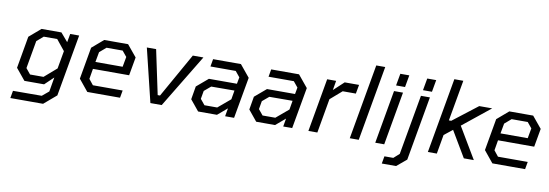

<svg xmlns="http://www.w3.org/2000/svg" viewBox="-64 -1203 5304 1855"><g transform="rotate(10 2588.0 -275.0)"><path d="M78 187 91 114 373 113 438 59 462 -82 376 0H183L91 -112L146 -426L259 -523H454L525 -440L540 -523H628L521 83L399 187ZM358 -70 478 -174 509 -349 425 -453H293L229 -398L181 -125L226 -70Z M800 0 707 -114 762 -427 874 -523H1108L1202 -409L1170 -229H815L798 -128L842 -73H1134L1121 0ZM827 -299H1094L1112 -398L1067 -453H909L845 -398Z M1419 0 1292 -523H1383L1475 -88H1498L1743 -523H1847L1530 0Z M1887 0 1801 -105 1823 -234 1935 -329H2210L2222 -394L2177 -449H1929L1942 -523H2215L2312 -405L2240 0H2152L2166 -80L2072 0ZM1937 -70H2062L2183 -172L2198 -260L1970 -259L1906 -205L1892 -125Z M2457 0 2371 -105 2393 -234 2505 -329H2780L2792 -394L2747 -449H2499L2512 -523H2785L2882 -405L2810 0H2722L2736 -80L2642 0ZM2507 -70H2632L2753 -172L2768 -260L2540 -259L2476 -205L2462 -125Z M2969 0 3061 -523H3149L3133 -430L3233 -523H3374L3358 -435H3229L3116 -337L3057 0Z M3375 0 3505 -737H3593L3463 0Z M3727 -580 3748 -698H3836L3815 -580ZM3625 0 3717 -523H3805L3713 0Z M3991 -580 4012 -698H4100L4079 -580ZM3722 187 3735 114H3822L3877 65L3981 -523H4069L3958 107L3862 187Z M4141 0 4271 -737H4359L4288 -336H4311L4553 -523H4680L4410 -306L4592 0H4494L4344 -253L4262 -188L4229 0Z M4774 0 4681 -114 4736 -427 4848 -523H5082L5176 -409L5144 -229H4789L4772 -128L4816 -73H5108L5095 0ZM4801 -299H5068L5086 -398L5041 -453H4883L4819 -398Z"/></g></svg>

Font: Tomorrow
Style: Italic
Weight: 400
Italic angle: -10°
Designer: Tony de Marco, Monica Rizzolli
Foundry: Just in Type
Version: Version 2.002